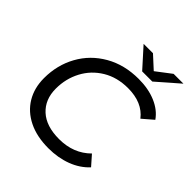

<svg xmlns="http://www.w3.org/2000/svg" viewBox="-235 -1048 1217 1217"><g transform="rotate(45 373.0 -439.5)"><path d="M60 -287Q60 -404 113 -500Q166 -596 263.5 -652Q361 -708 489 -708Q576 -708 643 -679.5Q710 -651 746 -599L674 -537Q611 -619 482 -619Q385 -619 312 -575Q239 -531 199.5 -456.5Q160 -382 160 -293Q160 -196 222.5 -138.5Q285 -81 401 -81Q530 -81 613 -164L671 -98Q623 -46 551.5 -19Q480 8 394 8Q290 8 215 -29Q140 -66 100 -132.5Q60 -199 60 -287ZM710 -887 561 -757H470L353 -887H437L521 -810L622 -887Z"/></g></svg>

Font: Montserrat Alternates Medium
Style: Italic
Weight: 500
Italic angle: -11.3°
Designer: Julieta Ulanovsky
Foundry: Julieta Ulanovsky
Version: Version 7.200